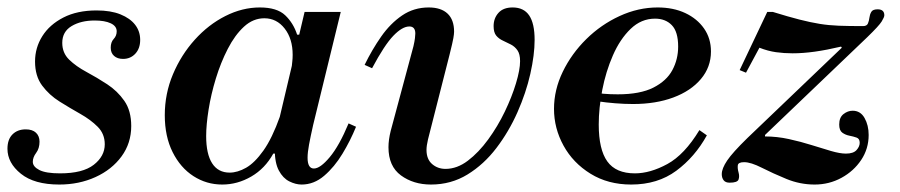

<svg xmlns="http://www.w3.org/2000/svg" viewBox="-24 -482 2413 515"><path d="M135 13Q68 13 32 -16Q-4 -45 -4 -83Q-4 -108 9.5 -121.5Q23 -135 45 -135Q63 -135 72.5 -126Q82 -117 82 -102Q82 -84 73 -72Q64 -60 64 -48Q64 -35 81.5 -26Q99 -17 137 -17Q198 -17 227.5 -40Q257 -63 257 -95Q257 -123 238 -142Q219 -161 191.5 -176.5Q164 -192 136 -209.5Q108 -227 89 -252.5Q70 -278 70 -317Q70 -354 89.5 -385Q109 -416 146 -435Q183 -454 235 -454Q273 -454 299 -443.5Q325 -433 338.5 -415.5Q352 -398 352 -375Q352 -352 339 -338Q326 -324 306 -324Q291 -324 282 -332Q273 -340 273 -354Q273 -369 281 -377.5Q289 -386 289 -398Q289 -412 273 -419.5Q257 -427 230 -427Q193 -427 168 -412Q143 -397 143 -367Q143 -340 161.5 -322Q180 -304 208 -289Q236 -274 263.5 -256Q291 -238 309.5 -211.5Q328 -185 328 -144Q328 -98 302 -62.5Q276 -27 232 -7Q188 13 135 13Z M572 13Q530 13 495 -9.5Q460 -32 439 -74Q418 -116 418 -173Q418 -231 440 -283Q462 -335 498.5 -375.5Q535 -416 580.5 -439Q626 -462 673 -462Q719 -462 741 -441Q763 -420 773 -389H779L758 -298Q759 -309 760 -317Q761 -325 761 -335Q761 -378 739.5 -405.5Q718 -433 685 -433Q655 -433 630.5 -410.5Q606 -388 587 -351Q568 -314 555 -271.5Q542 -229 535.5 -188Q529 -147 529 -117Q529 -69 545 -44Q561 -19 592 -19Q613 -19 636 -32Q659 -45 682.5 -78Q706 -111 727 -170L715 -70H709Q687 -30 650 -8.5Q613 13 572 13ZM785 13Q769 13 752 4.5Q735 -4 724 -24.5Q713 -45 713 -81Q713 -96 715.5 -114Q718 -132 723 -154L793 -450H890L816 -147Q809 -116 805 -94.5Q801 -73 801 -59Q801 -30 818 -30Q835 -30 860.5 -60.5Q886 -91 911 -151L931 -142Q916 -105 894.5 -69.5Q873 -34 845.5 -10.5Q818 13 785 13Z M1132 13Q1085 13 1051.5 -11.5Q1018 -36 1018 -87Q1018 -107 1024 -131L1085 -358Q1088 -371 1089 -379.5Q1090 -388 1090 -392Q1090 -411 1074 -411Q1055 -411 1031 -386Q1007 -361 974 -299L954 -308Q974 -349 998.5 -384Q1023 -419 1054.5 -440.5Q1086 -462 1126 -462Q1159 -462 1176.5 -445.5Q1194 -429 1194 -397Q1194 -391 1192 -379.5Q1190 -368 1182 -336L1124 -108Q1120 -91 1120 -80Q1120 -55 1135 -42Q1150 -29 1171 -29Q1202 -29 1231 -51Q1260 -73 1285.5 -108Q1311 -143 1330 -182.5Q1349 -222 1360 -258.5Q1371 -295 1371 -318Q1371 -337 1364 -347Q1357 -357 1346.5 -362.5Q1336 -368 1325 -373Q1314 -378 1307 -386.5Q1300 -395 1300 -412Q1300 -433 1313 -447.5Q1326 -462 1351 -462Q1381 -462 1395.5 -440.5Q1410 -419 1410 -375Q1410 -335 1398.5 -284Q1387 -233 1364 -181Q1341 -129 1307.5 -85Q1274 -41 1230 -14Q1186 13 1132 13Z M1669 13Q1607 13 1560 -16Q1513 -45 1487.5 -91.5Q1462 -138 1462 -190Q1462 -241 1485.5 -289.5Q1509 -338 1548.5 -377Q1588 -416 1638 -439Q1688 -462 1740 -462Q1782 -462 1814 -447Q1846 -432 1864.5 -405.5Q1883 -379 1883 -344Q1883 -302 1856 -270Q1829 -238 1782 -220.5Q1735 -203 1674 -203Q1651 -203 1626 -205Q1601 -207 1581.5 -210Q1562 -213 1555 -214L1560 -239Q1577 -232 1595 -230.5Q1613 -229 1633 -229Q1693 -229 1728.5 -247Q1764 -265 1779.5 -294Q1795 -323 1795 -357Q1795 -397 1778 -414.5Q1761 -432 1733 -432Q1696 -432 1667.5 -404.5Q1639 -377 1620 -333.5Q1601 -290 1591.5 -241Q1582 -192 1582 -148Q1582 -81 1605 -49Q1628 -17 1679 -17Q1720 -17 1766 -42Q1812 -67 1852 -133L1872 -119Q1840 -61 1790 -24Q1740 13 1669 13Z M1933 8Q1922 8 1917 1.5Q1912 -5 1912 -15Q1912 -30 1926.5 -51.5Q1941 -73 1981 -112L2234 -354L2232 -357Q2194 -348 2162 -343.5Q2130 -339 2102 -339Q2079 -339 2057.5 -342Q2036 -345 2013 -354L1977 -287L1960 -294L2034 -450H2049Q2091 -437 2120.5 -429.5Q2150 -422 2174.5 -418Q2199 -414 2226 -413Q2253 -412 2291 -412Q2301 -412 2304 -419Q2307 -426 2308 -434.5Q2309 -443 2313 -450Q2317 -457 2330 -457Q2348 -457 2348 -441Q2348 -436 2341 -424.5Q2334 -413 2302 -382L2028 -120V-116Q2060 -116 2092 -109Q2124 -102 2152.5 -93Q2181 -84 2205 -77Q2229 -70 2245 -70Q2265 -70 2273.5 -79.5Q2282 -89 2282 -99Q2282 -110 2273.5 -113Q2265 -116 2254.5 -118Q2244 -120 2235.5 -126Q2227 -132 2227 -148Q2227 -167 2238.5 -176Q2250 -185 2263 -185Q2284 -185 2295 -165.5Q2306 -146 2306 -120Q2306 -83 2286 -53Q2266 -23 2233 -5Q2200 13 2161 13Q2122 13 2085.5 -2Q2049 -17 2019.5 -32Q1990 -47 1972 -47Q1956 -47 1955 -38.5Q1954 -30 1957 -19.5Q1960 -9 1957 -0.5Q1954 8 1933 8Z"/></svg>

Font: Libre Bodoni
Style: Italic
Weight: 400
Italic angle: -13°
Designer: Pablo Impallari, Rodrigo Fuenzalida
Foundry: Impallari Type
Version: Version 2.005;gftools[0.9.23]